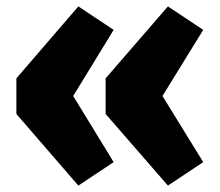

<svg xmlns="http://www.w3.org/2000/svg" viewBox="-20 -583 684 598"><path d="M224 -563 31 -339V-228L224 -5L334 -78L208 -284L334 -490ZM503 -563 309 -339V-228L503 -5L613 -78L486 -284L613 -490Z"/></svg>

Font: Fira Sans ExtraBold
Style: Regular
Weight: 800
Designer: bBox Type GmbH & Carrois Corporate GbR & Edenspiekermann AG
Foundry: bBox Type GmbH & Carrois Corporate GbR & Edenspiekermann AG
Version: Version 4.300;PS 004.300;hotconv 1.0.88;makeotf.lib2.5.64775